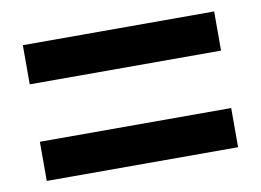

<svg xmlns="http://www.w3.org/2000/svg" viewBox="-50 -628 690 507"><g transform="rotate(-10 294.5 -374.0)"><path d="M551 -556H38V-451H551ZM551 -297H38V-192H551Z"/></g></svg>

Font: Bithumb Trading Sans Bold
Style: Bold
Weight: 700
Designer: Ham Hyungwon
Foundry: Bithumb
Version: Version 0.500;FEAKit 1.0